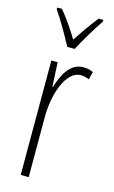

<svg xmlns="http://www.w3.org/2000/svg" viewBox="-119 -811 508 857"><g transform="rotate(15 135.5 -382.0)"><path d="M123 -606H157C182 -653 218 -713 247 -756V-764H225C191 -720 168 -687 140 -644C115 -686 82 -733 56 -764H34V-756C58 -722 97 -655 123 -606ZM216 -537C153 -537 124 -471 107 -416H105L99 -529H70V0H107V-278C107 -381 145 -500 215 -500C229 -500 244 -495 253 -491L262 -527C247 -535 230 -537 216 -537Z"/></g></svg>

Font: Noto Sans Armenian ExtraCondensed ExtraLight
Style: Regular
Weight: 200
Width: 2
Designer: Monotype Design Team
Foundry: Monotype Imaging Inc.
Version: Version 2.008